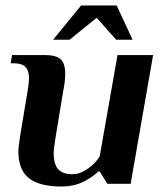

<svg xmlns="http://www.w3.org/2000/svg" viewBox="-20 -671 607 701"><path d="M47 -119Q47 -133 54.5 -181Q62 -229 81 -340Q86 -372 86 -385Q86 -413 73 -426.5Q60 -440 29 -440H19L24 -470H144Q184 -470 201 -455Q218 -440 218 -403Q218 -372 211 -340Q192 -227 184 -176.5Q176 -126 176 -114Q176 -71 192.5 -53Q209 -35 243 -35Q264 -35 281 -43.5Q298 -52 316 -67Q331 -80 344 -100L409 -470H539L457 0H372L344 -45H339Q325 -31 302 -17Q259 10 205 10Q124 10 85.5 -20.5Q47 -51 47 -119ZM174 -526 276 -651H406L464 -526H404L333 -606L234 -526Z"/></svg>

Font: Philosopher
Style: Bold Italic
Weight: 700
Italic angle: -10°
Designer: Jovanny Lemonad
Foundry: Jovanny Lemonad
Version: Version 2.000